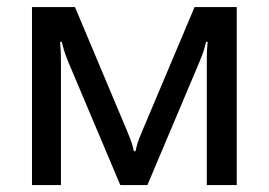

<svg xmlns="http://www.w3.org/2000/svg" viewBox="-20 -534 775 554"><path d="M72.3 0V-513.7H196.3L345.2 -159.7Q356.9 -131.3 360.4 -120.4Q363.8 -109.4 366.2 -97.7H371.1Q373.5 -109.4 376.7 -120.4Q379.9 -131.3 391.6 -158.7L541.5 -513.7H663.1V0H576.7V-349.6Q576.7 -378.4 577.4 -390.9Q578.1 -403.3 579.1 -413.1H574.7Q572.3 -403.3 568.8 -391.1Q565.4 -378.9 553.7 -351.1L405.3 0H327.1L178.2 -352.5Q168 -377.4 164.3 -390.4Q160.6 -403.3 158.2 -413.1H153.3Q154.3 -403.3 155 -391.1Q155.8 -378.9 155.8 -353V0Z"/></svg>

Font: RobotoFlex
Style: Regular
Weight: 400
Designer: Berlow after Robertson
Foundry: Google
Version: Version 2.136